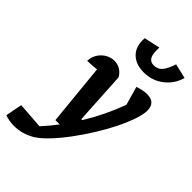

<svg xmlns="http://www.w3.org/2000/svg" viewBox="-376 -836 1132 1132"><g transform="rotate(45 190.0 -269.5)"><path d="M121 0 83 -385Q53 -382 36.5 -381Q20 -380 6 -380Q8 -415 25 -440.5Q42 -466 67.5 -480Q93 -494 120 -494Q146 -494 168.5 -481Q191 -468 206 -442L225 -112H233Q306 -231 353 -360L320 -476Q362 -491 395 -491Q465 -491 465 -423Q465 -395 451 -351Q434 -298 404 -237.5Q374 -177 336 -116Q298 -55 257 0Q216 55 176.5 96.5Q137 138 104 159Q42 197 -27 197Q-69 197 -104 184L-84 80L80 92Q120 49 157 0ZM290 -567Q222 -567 184 -606Q146 -645 152 -714L252 -736Q249 -682 261.5 -660Q274 -638 303 -638Q334 -638 354 -660Q374 -682 392 -736L484 -714Q465 -648 412 -607.5Q359 -567 290 -567Z"/></g></svg>

Font: Piazzolla
Style: Bold Italic
Weight: 700
Italic angle: -11.3°
Designer: Juan Pablo del Peral
Foundry: Huerta Tipografica
Version: Version 1.330